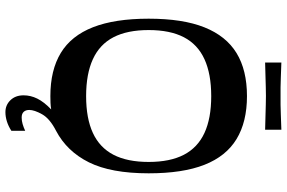

<svg xmlns="http://www.w3.org/2000/svg" viewBox="-195 -685 1059 709"><g transform="rotate(90 334.5 -330.5)"><path d="M335 13Q239 13 175.5 -25.5Q112 -64 80.5 -144.5Q49 -225 49 -350Q49 -476 81 -556Q113 -636 176 -674.5Q239 -713 335 -713Q430 -713 493.5 -674.5Q557 -636 588.5 -556Q620 -476 620 -350Q620 -211 579.5 -129.5Q539 -48 463 -8Q418 15 402 43.5Q386 72 386 91Q386 104 393 111.5Q400 119 414 119Q426 119 438 115.5Q450 112 463 106V157Q446 168 428.5 173.5Q411 179 394 179Q368 179 350 160.5Q332 142 332 112Q332 86 344 61.5Q356 37 384 10Q372 12 359.5 12.5Q347 13 335 13ZM91 -350Q91 -271 117.5 -220Q144 -169 198.5 -144Q253 -119 335 -119Q417 -119 471 -144Q525 -169 551.5 -220Q578 -271 578 -350Q578 -429 551.5 -480Q525 -531 471 -556Q417 -581 335 -581Q253 -581 198.5 -556Q144 -531 117.5 -480Q91 -429 91 -350ZM211 -780V-840Q246 -839 266.5 -838Q287 -837 302.5 -837Q318 -837 334 -837Q352 -837 367 -837Q382 -837 403 -838Q424 -839 459 -840V-780Q424 -781 403 -781.5Q382 -782 366.5 -782.5Q351 -783 334 -783Q317 -783 302 -782.5Q287 -782 266.5 -781.5Q246 -781 211 -780Z"/></g></svg>

Font: Ojuju SemiBold
Style: Regular
Weight: 600
Designer: Chisaokwu Joboson, Mirko Velimirovic
Foundry: Udi Foundry
Version: Version 1.000